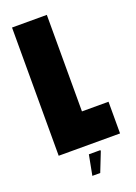

<svg xmlns="http://www.w3.org/2000/svg" viewBox="-161 -764 698 985"><g transform="rotate(-20 188.5 -272.0)"><path d="M38 -700H228V-173H373V0H38ZM208 156H165L186 46H249V52Z"/></g></svg>

Font: Phudu Black
Style: Regular
Weight: 900
Version: Version 1.005;gftools[0.9.23]